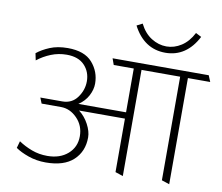

<svg xmlns="http://www.w3.org/2000/svg" viewBox="-96 -1037 1352 1170"><g transform="rotate(10 580.5 -452.0)"><path d="M1024 -920 1059 -902Q1025 -836 975 -802.5Q925 -769 860 -769Q794 -769 743.5 -802.5Q693 -836 659 -902L694 -920Q722 -864 766.5 -836Q811 -808 860 -808Q908 -808 951.5 -836Q995 -864 1024 -920ZM688 0V-331H404Q441 -303 464 -259.5Q487 -216 487 -179Q487 -92 429 -38Q371 16 258 16Q201 16 151 -1.5Q101 -19 70 -41L82 -84Q119 -59 164 -42Q209 -25 261 -25Q339 -25 387.5 -67.5Q436 -110 436 -177Q436 -243 392 -288Q348 -333 292 -333H172L158 -368H294Q353 -368 386.5 -414Q420 -460 420 -514Q420 -573 382 -613Q344 -653 272 -653Q221 -653 175 -634.5Q129 -616 91 -586L82 -629Q114 -655 161 -674.5Q208 -694 271 -694Q375 -694 423.5 -638.5Q472 -583 472 -509Q472 -472 452 -434Q432 -396 393 -370H688V-641H564L550 -680H1145L1161 -641H1023V16L975 0V-641H736V16Z"/></g></svg>

Font: Palanquin Thin
Style: Regular
Weight: 250
Designer: Pria Ravichandran
Version: Version 1.001